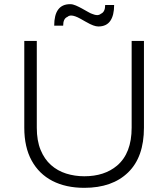

<svg xmlns="http://www.w3.org/2000/svg" viewBox="-20 -896 808 921"><path d="M384.5 5Q296 5 231.5 -28.2Q167 -61.5 131.8 -125.8Q96.5 -190 96.5 -283.5V-699.5H156.5V-283.5Q156.5 -221 174.8 -176.8Q193 -132.5 224.5 -104.5Q256 -76.5 297.2 -63.5Q338.5 -50.5 384.5 -50.5Q481 -50.5 541.5 -101.5Q611.5 -161 611.5 -283.5V-699.5H670.5V-283.5Q670.5 -142.5 594.5 -68.8Q518.5 5 384.5 5ZM451.5 -769Q430.5 -769 394.5 -790L388 -793.5Q376.5 -799.5 366 -806Q338 -821.5 321.5 -821.5Q310.5 -821.5 303.5 -815Q283 -807 283 -773H240Q240 -876 316.5 -876Q329.5 -876 344.2 -869.5Q359 -863 373.5 -855Q388 -847 402 -839Q415.5 -831 424.5 -828.5Q436.5 -823.5 445.5 -823.5Q456.5 -823.5 464 -830Q484.5 -838.5 484.5 -872H527.5Q527.5 -822.5 509 -795.8Q490.5 -769 451.5 -769Z"/></svg>

Font: Argentum Novus Light
Style: Regular
Weight: 300
Designer: Julieta Ulanovsky (font) & Cristiano Sobral (main changes)
Foundry: Julieta Ulanovsky (font) & Cristiano Sobral (main changes)
Version: Version 3.00;November 27, 2020;FontCreator 13.0.0.2655 64-bi